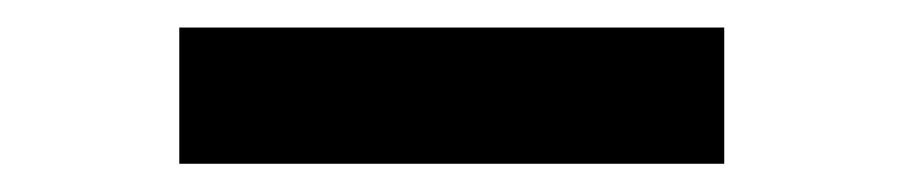

<svg xmlns="http://www.w3.org/2000/svg" viewBox="-20 -778 640 136"><path d="M107 -662V-758.5H493V-662Z"/></svg>

Font: Encode Sans Expanded
Style: Bold
Weight: 700
Width: 7
Designer: Multiple Designers
Foundry: Impallari Type
Version: Version 2.000